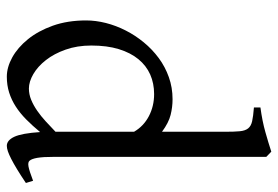

<svg xmlns="http://www.w3.org/2000/svg" viewBox="-146 -652 811 560"><g transform="rotate(90 260.0 -371.5)"><path d="M363.8 -132.8V-356.4Q347.7 -384.3 318.4 -399.7Q289.1 -415 253.9 -415Q222.7 -415 196.8 -403.6Q170.9 -392.1 152.1 -369.1Q133.3 -346.2 122.8 -312Q112.3 -277.8 112.3 -231.9Q112.3 -190.4 124.3 -156.7Q136.2 -123 154.8 -99.4Q173.3 -75.7 195.6 -62.7Q217.8 -49.8 237.8 -49.8Q254.4 -49.8 270.5 -56.4Q286.6 -63 302.5 -74Q318.4 -85 333.5 -98.9Q348.6 -112.8 363.8 -127.4ZM513.2 -41Q490.7 -25.9 473.4 -15.4Q456.1 -4.9 443.1 1.7Q430.2 8.3 420.9 11.5Q411.6 14.6 404.8 14.6Q388.7 14.6 378.4 -7.3Q368.2 -29.3 364.7 -82.5Q346.2 -60.1 327.9 -42Q309.6 -23.9 290.3 -11.5Q271 1 249.5 7.8Q228 14.6 203.1 14.6Q175.8 14.6 147 -1.2Q118.2 -17.1 94 -46.9Q69.8 -76.7 54.4 -119.6Q39.1 -162.6 39.1 -216.8Q39.1 -244.6 46.6 -274.4Q54.2 -304.2 68.4 -332Q82.5 -359.9 103 -384.8Q123.5 -409.7 148.9 -428.5Q174.3 -447.3 204.6 -458Q234.9 -468.8 269 -468.8Q292 -468.8 314.7 -463.1Q337.4 -457.5 363.8 -438V-622.1Q363.8 -648.9 362.3 -664.8Q360.8 -680.7 354 -689.2Q347.2 -697.8 333 -700.9Q318.8 -704.1 293 -706.1V-725.1Q333 -730.5 364.7 -739.5Q396.5 -748.5 421.9 -756.8L437 -742.2V-124Q437 -106.9 437.7 -94.7Q438.5 -82.5 439.9 -74.2Q441.4 -65.9 443.4 -60.5Q445.3 -55.2 448.2 -51.8Q452.6 -46.4 465.1 -48.6Q477.5 -50.8 506.8 -62L513.2 -41Z"/></g></svg>

Font: f3be8e4dedee8fb5 - subset of Gentium
Style: Regular
Weight: 400
Designer: J. Victor Gaultney
Version: Version 1.02; 2005; OFL release